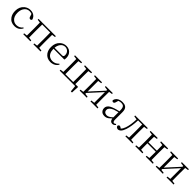

<svg xmlns="http://www.w3.org/2000/svg" viewBox="555 -2447 4529 4529"><g transform="rotate(45 2819.5 -182.0)"><path d="M465.8 -115.2 484.4 -105.5Q428.7 12.7 291 13.7Q164.1 13.7 97.7 -83Q49.8 -153.3 49.8 -254.9Q49.8 -391.6 142.6 -469.7Q210.9 -525.4 297.9 -525.4Q394.5 -525.4 449.2 -460Q472.7 -430.7 482.4 -396.5Q475.6 -364.3 443.4 -363.3Q407.2 -365.2 397.5 -402.3L374 -474.6Q336.9 -490.2 300.8 -490.2Q206.1 -490.2 155.3 -406.2Q120.1 -346.7 120.1 -261.7Q120.1 -128.9 202.1 -69.3Q248 -36.1 307.6 -36.1Q406.2 -37.1 465.8 -115.2Z M1151.4 -482.4 1067.4 -469.7Q1065.4 -360.4 1065.4 -284.2V-226.6Q1065.4 -149.4 1067.4 -40L1151.4 -29.3V0H913.1V-29.3L997.1 -40Q999 -149.4 999 -226.6V-284.2Q999 -367.2 997.1 -476.6H729.5Q727.5 -367.2 727.5 -284.2V-226.6Q727.5 -149.4 729.5 -40L812.5 -29.3V0H575.2V-29.3L658.2 -39.1Q660.2 -150.4 660.2 -226.6V-284.2Q660.2 -361.3 658.2 -470.7L575.2 -482.4V-510.7H1151.4Z M1323.2 -295.9 1577.1 -294.9Q1619.1 -294.9 1623 -334Q1624 -340.8 1624 -347.7Q1624 -419.9 1571.3 -461.9Q1535.2 -490.2 1488.3 -490.2Q1411.1 -490.2 1363.3 -419.9Q1329.1 -368.2 1323.2 -295.9ZM1683.6 -261.7H1322.3Q1324.2 -102.5 1426.8 -53.7Q1463.9 -36.1 1509.8 -36.1Q1604.5 -37.1 1668.9 -110.4L1688.5 -95.7Q1633.8 -2 1524.4 11.7Q1507.8 13.7 1492.2 13.7Q1367.2 13.7 1300.8 -78.1Q1251 -148.4 1251 -253.9Q1251 -388.7 1338.9 -466.8Q1405.3 -525.4 1492.2 -525.4Q1599.6 -525.4 1655.3 -445.3Q1690.4 -392.6 1690.4 -322.3Q1690.4 -282.2 1683.6 -261.7Z M2276.4 -35.2H2370.1L2360.4 160.2H2322.3L2305.7 0H1790V-29.3L1873 -39.1Q1875 -150.4 1875 -226.6V-284.2Q1875 -361.3 1873 -470.7L1790 -482.4V-510.7H2026.4V-482.4L1944.3 -469.7Q1942.4 -360.4 1942.4 -284.2V-226.6Q1942.4 -144.5 1944.3 -35.2H2206.1Q2208 -144.5 2208 -226.6V-284.2Q2208 -361.3 2206.1 -470.7L2123 -482.4V-510.7H2359.4V-482.4L2276.4 -469.7Q2274.4 -360.4 2274.4 -284.2V-226.6Q2274.4 -144.5 2276.4 -35.2Z M3051.8 -482.4 2968.8 -469.7Q2966.8 -360.4 2966.8 -284.2V-226.6Q2966.8 -149.4 2968.8 -40L3051.8 -29.3V0H2816.4V-29.3L2903.3 -40V-396.5L2604.5 -69.3V-40L2692.4 -29.3V0H2455.1V-29.3L2538.1 -40Q2540 -149.4 2540 -226.6V-284.2Q2540 -361.3 2538.1 -470.7L2455.1 -482.4V-510.7H2692.4V-482.4L2604.5 -469.7V-117.2L2903.3 -444.3V-469.7L2816.4 -482.4V-510.7H3051.8Z M3464.8 -115.2V-287.1Q3406.2 -273.4 3341.8 -251Q3225.6 -201.2 3223.6 -127.9Q3223.6 -54.7 3292 -41Q3304.7 -38.1 3319.3 -38.1Q3368.2 -38.1 3424.8 -82Q3442.4 -95.7 3464.8 -115.2ZM3620.1 -51.8 3636.7 -34.2Q3603.5 11.7 3554.7 11.7Q3486.3 11.7 3469.7 -63.5Q3467.8 -72.3 3466.8 -81.1Q3399.4 -11.7 3353.5 3.9Q3326.2 13.7 3293.9 13.7Q3209 13.7 3172.9 -45.9Q3154.3 -77.1 3154.3 -117.2Q3154.3 -192.4 3232.4 -239.3Q3269.5 -260.7 3326.2 -280.3Q3393.6 -302.7 3464.8 -317.4V-349.6Q3464.8 -452.1 3418 -477.5Q3393.6 -490.2 3351.6 -490.2Q3315.4 -490.2 3272.5 -473.6L3252 -402.3Q3240.2 -363.3 3208 -362.3Q3172.9 -364.3 3168.9 -396.5Q3192.4 -487.3 3291 -515.6Q3326.2 -525.4 3366.2 -525.4Q3489.3 -525.4 3519.5 -433.6Q3530.3 -398.4 3530.3 -349.6V-112.3Q3530.3 -37.1 3565.4 -30.3Q3570.3 -29.3 3576.2 -29.3Q3598.6 -30.3 3620.1 -51.8Z M4218.8 -482.4 4134.8 -469.7Q4132.8 -360.4 4132.8 -284.2V-226.6Q4132.8 -149.4 4134.8 -40L4218.8 -29.3V0H3981.4V-29.3L4064.5 -40Q4066.4 -149.4 4066.4 -226.6V-284.2Q4066.4 -368.2 4064.5 -477.5H3927.7Q3919.9 -276.4 3876 -141.6Q3826.2 9.8 3737.3 10.7Q3676.8 2 3671.9 -51.8Q3687.5 -81.1 3713.9 -82Q3742.2 -81.1 3774.4 -50.8Q3813.5 -86.9 3837.9 -157.2Q3880.9 -280.3 3886.7 -467.8L3796.9 -482.4V-510.7H4218.8Z M4896.5 -482.4 4813.5 -469.7Q4811.5 -360.4 4811.5 -284.2V-226.6Q4811.5 -149.4 4813.5 -40L4896.5 -29.3V0H4661.1V-29.3L4743.2 -39.1Q4746.1 -206.1 4746.1 -251H4464.8Q4464.8 -149.4 4466.8 -40L4549.8 -29.3V0H4312.5V-29.3L4395.5 -39.1Q4397.5 -150.4 4397.5 -226.6V-284.2Q4397.5 -361.3 4395.5 -470.7L4312.5 -482.4V-510.7H4549.8V-482.4L4466.8 -469.7Q4464.8 -364.3 4464.8 -285.2H4746.1Q4746.1 -311.5 4743.2 -470.7L4661.1 -482.4V-510.7H4896.5Z M5589.8 -482.4 5506.8 -469.7Q5504.9 -360.4 5504.9 -284.2V-226.6Q5504.9 -149.4 5506.8 -40L5589.8 -29.3V0H5354.5V-29.3L5441.4 -40V-396.5L5142.6 -69.3V-40L5230.5 -29.3V0H4993.2V-29.3L5076.2 -40Q5078.1 -149.4 5078.1 -226.6V-284.2Q5078.1 -361.3 5076.2 -470.7L4993.2 -482.4V-510.7H5230.5V-482.4L5142.6 -469.7V-117.2L5441.4 -444.3V-469.7L5354.5 -482.4V-510.7H5589.8Z"/></g></svg>

Font: GenYoMin JP Light
Style: Regular
Weight: 300
Version: Version 1.001;PS 1;hotconv 16.6.51;makeotf.lib2.5.65220 DEVE